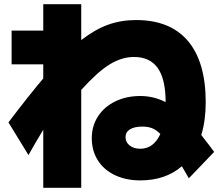

<svg xmlns="http://www.w3.org/2000/svg" viewBox="-20 -815 1040 910"><path d="M415 -160Q415 -218 444.5 -263.5Q474 -309 526.5 -334.5Q579 -360 645 -360Q708 -360 765 -331Q765 -439 728 -492Q691 -545 615 -545Q558 -545 501 -510.5Q444 -476 365 -389V75H185V-200Q146 -136 115 -80L20 -235Q121 -368 185 -443V-510H35V-670H185V-795H365V-625Q431 -676 492.5 -698Q554 -720 625 -720Q787 -720 871 -620.5Q955 -521 955 -330Q955 -244 934 -175Q977 -120 995 -95L875 30L842 -27Q764 40 645 40Q577 40 524.5 15Q472 -10 443.5 -55.5Q415 -101 415 -160ZM645 -110Q708 -110 740 -180Q720 -200 700.5 -207.5Q681 -215 655 -215Q617 -215 596 -202Q575 -189 575 -165Q575 -141 594.5 -125.5Q614 -110 645 -110Z"/></svg>

Font: Enso Black
Style: Regular
Weight: 900
Designer: Coji Morishita
Foundry: UNDERFOREST DESIGN
Version: Version 1.000